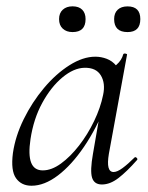

<svg xmlns="http://www.w3.org/2000/svg" viewBox="-20 -580 474 613"><path d="M80.6 13Q48.2 13 31.1 -11.1Q14 -35.2 21.2 -91Q29 -145.2 55.7 -199.5Q82.4 -253.8 120.5 -299.1Q158.6 -344.4 201.7 -371.7Q244.8 -399 284.4 -399Q302.8 -399 320.6 -392.3Q338.4 -385.6 351.1 -370.3Q363.8 -355 365.8 -330.4L323.4 -357Q335.6 -359 352.1 -373.4Q368.6 -387.8 373.6 -407Q375.6 -410 381.1 -408.8Q386.6 -407.6 385.6 -405.6L327.6 -89Q317.8 -30.8 342.6 -30.8Q354.2 -30.8 371.4 -43.5Q388.6 -56.2 409.4 -77Q412.4 -80 416.4 -76Q420.4 -72 417.4 -69Q384.8 -32 358.1 -11.5Q331.4 9 305.4 9Q280.6 9 273.9 -12.9Q267.2 -34.8 276.8 -89L301 -229L318 -246Q288.4 -170.4 248.4 -111.6Q208.4 -52.8 165 -19.9Q121.6 13 80.6 13ZM116.6 -36Q144.6 -36 174.6 -57.8Q204.6 -79.6 232.3 -115.2Q260 -150.8 280.5 -193.5Q301 -236.2 309.2 -277Q317.2 -314 302 -339.2Q286.8 -364.4 249.6 -363.6Q215.2 -362.8 179 -332.6Q142.8 -302.4 115 -251.6Q87.2 -200.8 77.4 -136Q69.8 -85.8 79.4 -60.9Q89 -36 116.6 -36ZM211.6 -477.6Q192.2 -477.6 180.4 -488.5Q168.6 -499.4 168.6 -519Q168.6 -538.2 180.4 -549Q192.2 -559.8 211.6 -559.8Q231.8 -559.8 242.5 -549Q253.2 -538.2 253.2 -519Q253.2 -477.6 211.6 -477.6ZM387.2 -477.6Q344.4 -477.6 344.4 -519Q344.4 -538.2 355.7 -548.9Q367 -559.6 387.2 -559.6Q428 -559.6 428 -519Q428 -477.6 387.2 -477.6Z"/></svg>

Font: Cormorant Garamond Light
Style: Italic
Weight: 300
Italic angle: -10°
Designer: Christian Thalmann (Catharsis Fonts)
Foundry: Catharsis Fonts
Version: Version 4.001